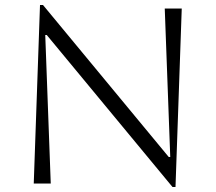

<svg xmlns="http://www.w3.org/2000/svg" viewBox="-20 -734 862 768"><path d="M115 0 140 -714H152L655 -106H661L639 -700H707L682 14H670L167 -594H161L183 0Z"/></svg>

Font: Aboreto
Style: Regular
Weight: 400
Designer: Dominik Jáger
Foundry: Dominik Jáger
Version: Version 1.001; ttfautohint (v1.8.4.7-5d5b)